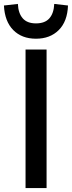

<svg xmlns="http://www.w3.org/2000/svg" viewBox="-33 -957 366 977"><path d="M97 0V-705H204V0ZM150 -760Q78 -760 34.5 -804Q-9 -848 -13 -929L58 -937Q60 -890 82.5 -864Q105 -838 150 -838Q196 -838 218.5 -864Q241 -890 243 -937L313 -929Q310 -848 266 -804Q222 -760 150 -760Z"/></svg>

Font: Nunito Sans 7pt SemiCondensed SemiBold
Style: Regular
Weight: 600
Width: 4
Designer: Vernon Adams
Foundry: Vernon Adams
Version: Version 3.101;gftools[0.9.27]